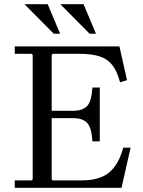

<svg xmlns="http://www.w3.org/2000/svg" viewBox="-20 -890 679 910"><path d="M564 -190H599L556 0H50V-35H130L135 -40V-630L130 -635H50V-670H546L582 -510L549 -500Q535 -553 512 -582Q489 -611 451.5 -623Q414 -635 356 -635H230L225 -630V-354L180 -365H328Q371 -365 392.5 -387Q414 -409 418 -475H453V-220H418Q414 -286 392.5 -308Q371 -330 328 -330H180L225 -343V-40L230 -35H366Q453 -35 498 -73Q543 -111 564 -190ZM405 -730 266 -870H376L435 -730ZM235 -730 96 -870H206L265 -730Z"/></svg>

Font: Brygada 1918
Style: Regular
Weight: 400
Designer: Mateusz Machalski | Borys Kosmynka | Przemek Hoffer
Foundry: NIEPODLEGLA 2018
Version: Version 3.006